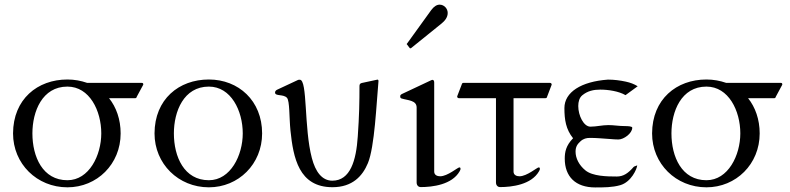

<svg xmlns="http://www.w3.org/2000/svg" viewBox="-20 -799 3426 833"><path d="M272.5 13.7C400.9 13.7 503.4 -86.9 503.4 -220.2C503.4 -280.8 484.4 -334 453.1 -373H566.4C572.3 -373 571.8 -376 574.2 -380.9L601.6 -431.6C601.6 -437.5 600.6 -439.5 593.8 -439.5H357.9C331.5 -448.7 302.7 -454.1 272.5 -454.1C142.6 -454.1 37.1 -368.7 36.6 -220.2C36.6 -88.4 140.1 13.7 272.5 13.7ZM419.4 -220.2C419.4 -125.5 366.7 -17.1 272.5 -17.1C165 -17.1 120.6 -119.1 120.6 -220.2C120.6 -315.4 163.1 -423.3 272.5 -423.3C368.7 -423.3 419.4 -318.4 419.4 -220.2Z M886.2 13.7C1014.6 13.7 1117.2 -86.9 1117.2 -220.2C1117.2 -362.3 1014.6 -454.1 886.2 -454.1C756.3 -454.1 650.9 -368.7 650.4 -220.2C650.4 -88.4 753.9 13.7 886.2 13.7ZM1033.2 -220.2C1033.2 -125.5 980.5 -17.1 886.2 -17.1C778.8 -17.1 734.4 -119.1 734.4 -220.2C734.4 -315.4 776.9 -423.3 886.2 -423.3C982.4 -423.3 1033.2 -318.4 1033.2 -220.2Z M1422.4 13.2C1509.3 13.2 1553.2 -35.6 1576.2 -91.3C1605.5 -161.6 1613.3 -350.6 1622.1 -447.8C1622.1 -451.2 1620.1 -453.6 1617.7 -453.6C1617.7 -453.6 1617.2 -453.6 1549.8 -439C1543 -437.5 1539.6 -433.6 1539.6 -426.3C1539.6 -357.4 1538.6 -297.9 1532.2 -207C1525.4 -103 1500 -15.1 1421.9 -15.1C1377 -15.1 1348.6 -53.7 1333 -113.3C1298.3 -244.6 1314.9 -453.1 1280.8 -453.1C1278.3 -453.1 1274.9 -453.1 1273.9 -452.6L1182.1 -409.7C1177.2 -407.2 1173.3 -403.3 1173.3 -397.5C1173.3 -380.4 1210 -391.6 1225.1 -374.5C1237.3 -360.4 1234.4 -290 1240.2 -232.4C1252.4 -114.7 1276.4 13.2 1422.4 13.2Z M1974.1 -55.7C1977.5 -61 1978 -64.5 1978 -66.4C1978 -68.4 1978 -72.8 1973.1 -72.8C1965.8 -72.8 1921.9 -34.2 1889.6 -34.2C1877.4 -34.2 1863.8 -39.1 1863.8 -54.7V-440.9C1863.8 -449.2 1860.8 -452.6 1855.5 -452.6C1854 -452.6 1850.6 -450.7 1848.1 -449.7L1723.6 -391.1C1717.8 -388.2 1716.3 -384.8 1716.3 -381.3C1716.3 -374 1718.8 -373 1722.7 -371.6C1749.5 -363.3 1787.6 -364.3 1787.6 -332.5V-7.3C1787.6 7.8 1798.3 12.7 1804.7 12.7C1856.4 12.7 1940.9 2.4 1974.1 -55.7ZM1757.3 -590.8C1758.3 -589.8 1758.3 -589.4 1760.7 -589.4C1762.2 -589.4 1762.7 -589.8 1764.2 -590.8L1895.5 -696.8C1908.7 -707.5 1922.4 -722.7 1922.4 -742.7C1922.4 -761.7 1907.2 -778.8 1887.2 -778.8C1875.5 -778.8 1862.8 -771.5 1850.6 -754.9L1746.6 -610.8C1745.6 -609.9 1744.6 -608.9 1744.6 -607.9C1744.6 -606.9 1745.6 -606 1746.6 -605Z M1990.7 -439.5C1985.8 -439.5 1984.4 -436.5 1982.9 -431.6L1963.4 -380.9C1963.4 -376 1966.3 -373 1971.2 -373H2131.8V-7.3C2131.8 7.8 2142.6 12.7 2148.9 12.7C2200.7 12.7 2285.2 2.4 2318.4 -55.7C2321.8 -61 2322.3 -64.5 2322.3 -66.4C2322.3 -68.4 2322.3 -72.8 2317.4 -72.8C2310.1 -72.8 2266.1 -34.2 2233.9 -34.2C2221.7 -34.2 2208 -39.1 2208 -54.7V-373H2346.2C2348.1 -373 2351.6 -374 2352.1 -375.5L2373.5 -431.6C2373.5 -436.5 2370.6 -439.5 2365.7 -439.5Z M2617.7 -453.6C2501 -445.3 2428.7 -398.9 2428.7 -330.1C2428.7 -279.8 2435.1 -237.8 2466.3 -199.2C2435.1 -167.5 2430.2 -138.7 2430.2 -110.8C2430.2 -33.2 2476.6 14.2 2562.5 14.2C2598.6 14.2 2636.7 14.2 2670.9 4.4C2718.8 -9.3 2743.7 -66.4 2744.6 -82C2741.7 -79.1 2731.9 -78.1 2729 -74.7C2705.6 -47.4 2684.6 -33.2 2656.2 -33.2C2613.3 -33.2 2550.8 -34.2 2519.5 -60.1C2492.2 -82.5 2477.1 -112.3 2477.1 -141.1C2477.1 -163.1 2485.8 -174.3 2498 -185.5C2511.2 -197.8 2524.9 -200.7 2539.6 -200.7C2571.3 -200.7 2588.4 -198.2 2627.9 -195.8C2639.6 -194.8 2651.4 -193.8 2663.1 -193.8C2686 -193.8 2723.1 -220.2 2723.1 -245.1C2723.1 -251 2704.6 -252 2690.4 -252C2665.5 -252 2643.1 -256.3 2619.6 -256.3C2592.3 -256.3 2567.9 -249.5 2541.5 -249.5C2512.2 -249.5 2488.8 -297.9 2488.8 -338.9C2488.8 -357.9 2493.7 -375 2505.9 -385.3C2529.3 -404.8 2555.7 -410.2 2584 -410.2C2619.1 -410.2 2664.6 -403.3 2693.8 -386.2L2746.6 -424.8C2730.5 -434.6 2715.3 -440.4 2695.3 -444.8C2670.4 -450.2 2644 -453.6 2617.7 -453.6Z M3044.9 13.7C3173.3 13.7 3275.9 -86.9 3275.9 -220.2C3275.9 -280.8 3256.8 -334 3225.6 -373H3338.9C3344.7 -373 3344.2 -376 3346.7 -380.9L3374 -431.6C3374 -437.5 3373 -439.5 3366.2 -439.5H3130.4C3104 -448.7 3075.2 -454.1 3044.9 -454.1C2915 -454.1 2809.6 -368.7 2809.1 -220.2C2809.1 -88.4 2912.6 13.7 3044.9 13.7ZM3191.9 -220.2C3191.9 -125.5 3139.2 -17.1 3044.9 -17.1C2937.5 -17.1 2893.1 -119.1 2893.1 -220.2C2893.1 -315.4 2935.5 -423.3 3044.9 -423.3C3141.1 -423.3 3191.9 -318.4 3191.9 -220.2Z"/></svg>

Font: Cardo
Style: Italic
Weight: 400
Designer: David J. Perry
Foundry: David J. Perry
Version: Version 0.99